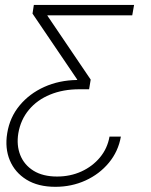

<svg xmlns="http://www.w3.org/2000/svg" viewBox="-20 -549 604 767"><path d="M201.2 197.3Q132.3 197.3 85.9 168.7Q39.6 140.1 19.3 91.6Q-1 43 8.8 -16.6Q19 -80.1 58.1 -127.4Q97.2 -174.8 156.7 -201.7Q216.3 -228.5 288.1 -229.5L288.6 -231L109.9 -494.6L115.2 -529.3H515.6L508.3 -487.8H169.4V-486.3L342.3 -231L335.9 -192.4H296.9Q231.9 -192.4 180.2 -171.1Q128.4 -149.9 95.5 -110.4Q62.5 -70.8 53.2 -16.6Q45.4 31.2 61 70.6Q76.7 109.9 114 133.1Q151.4 156.2 208 156.2Q260.7 156.2 305.2 136Q349.6 115.7 379.4 79.8Q409.2 43.9 417.5 -3.4H462.9Q452.6 55.7 415 101.1Q377.4 146.5 321.8 171.9Q266.1 197.3 201.2 197.3Z"/></svg>

Font: Inter 24pt ExtraLight
Style: Italic
Weight: 250
Italic angle: -9.3988°
Version: Version 4.001;git-66647c0bb